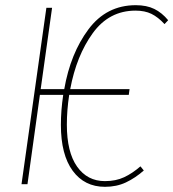

<svg xmlns="http://www.w3.org/2000/svg" viewBox="-20 -711 669 741"><path d="M629 -633 615 -618Q590 -645 564.5 -657.5Q539 -670 503 -670Q401 -670 338 -583Q275 -496 251 -367H480L477 -345H247Q238 -285 238 -230Q238 -124 277.5 -68Q317 -12 385 -12Q427 -12 459 -27Q491 -42 522 -69L535 -53Q502 -24 466 -7Q430 10 385 10Q306 10 260.5 -52Q215 -114 215 -229Q215 -285 224 -345H134L86 0H63L159 -681H181L137 -367H228Q252 -505 321.5 -598Q391 -691 504 -691Q546 -691 575.5 -676.5Q605 -662 629 -633Z"/></svg>

Font: Fira Sans Extra Condensed Thin
Style: Italic
Weight: 250
Width: 3
Italic angle: -8°
Designer: Carrois Corporate & Edenspiekermann AG
Foundry: Carrois Corporate GbR & Edenspiekermann AG
Version: Version 4.203